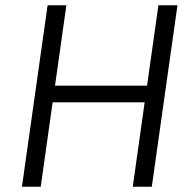

<svg xmlns="http://www.w3.org/2000/svg" viewBox="-20 -706 733 726"><path d="M63 0 160 -686H231L188 -382H536L579 -686H651L554 0H482L527 -319H179L134 0Z"/></svg>

Font: Chivo ExtraLight
Style: Italic
Weight: 250
Italic angle: -8.05°
Designer: Hector Gatti
Foundry: Omnibus-Type
Version: Version 2.002